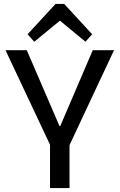

<svg xmlns="http://www.w3.org/2000/svg" viewBox="-20 -955 608 975"><path d="M8 -700H116L282 -315H286L451 -700H559L333 -218H235ZM234 -267H333V0H234ZM120 -781 262 -935H306L448 -781L414 -743L258 -872H311L154 -743Z"/></svg>

Font: Pathway Extreme 28pt Medium
Style: Regular
Weight: 500
Designer: Eduardo Rodriguez Tunni
Foundry: Eduardo Rodriguez Tunni
Version: Version 1.001;gftools[0.9.26]